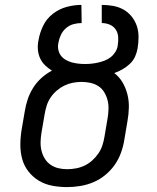

<svg xmlns="http://www.w3.org/2000/svg" viewBox="-20 -755 640 783"><path d="M254 8Q223 8 193.5 2.5Q164 -3 139.5 -17.5Q115 -32 97 -54.5Q79 -77 71 -105Q63 -133 63 -163.5Q63 -194 68 -225L81 -301Q85 -326 93 -350Q101 -374 115 -396.5Q129 -419 149 -437Q169 -455 192 -467Q177 -476 164 -488.5Q151 -501 143.5 -517.5Q136 -534 134.5 -553Q133 -572 137 -591Q142 -621 156 -650Q170 -679 196 -699Q222 -719 252.5 -727Q283 -735 312 -735L313 -661Q296 -661 279.5 -656.5Q263 -652 249.5 -640.5Q236 -629 228.5 -613Q221 -597 218 -580V-579Q215 -565 218 -551.5Q221 -538 228.5 -528Q236 -518 248 -511Q260 -504 273 -500.5Q286 -497 299.5 -495.5Q313 -494 328 -494Q341 -494 354.5 -495.5Q368 -497 381 -500Q394 -503 407 -508Q420 -513 431 -521.5Q442 -530 450 -542.5Q458 -555 460 -568V-569Q463 -586 462 -603.5Q461 -621 452 -634.5Q443 -648 427.5 -654.5Q412 -661 395 -661V-735Q418 -735 441 -731Q464 -727 483.5 -716Q503 -705 517 -687.5Q531 -670 538 -649Q545 -628 545 -604.5Q545 -581 541 -557Q538 -540 530.5 -523.5Q523 -507 509 -494Q495 -481 479 -472Q463 -463 446 -457Q467 -441 480 -418.5Q493 -396 499.5 -370.5Q506 -345 505.5 -317.5Q505 -290 500 -262L487 -185Q483 -159 473.5 -132.5Q464 -106 448 -83Q432 -60 409.5 -41.5Q387 -23 361 -12Q335 -1 307.5 3.5Q280 8 254 8ZM254 -65Q272 -65 290.5 -68.5Q309 -72 325.5 -80Q342 -88 356 -100.5Q370 -113 381 -129Q392 -145 397.5 -162Q403 -179 406 -197L419 -274Q422 -292 422.5 -311Q423 -330 418.5 -347Q414 -364 405 -379Q396 -394 381.5 -403.5Q367 -413 349 -417Q331 -421 313 -421Q295 -421 277 -417.5Q259 -414 242.5 -406Q226 -398 211.5 -385.5Q197 -373 186.5 -357.5Q176 -342 170.5 -324.5Q165 -307 162 -289L149 -213Q146 -194 145.5 -175.5Q145 -157 149.5 -139.5Q154 -122 163 -107.5Q172 -93 186.5 -83Q201 -73 218.5 -69Q236 -65 254 -65Z"/></svg>

Font: Iosevka Plex Etoile
Style: Italic
Weight: 400
Italic angle: -9°
Designer: Belleve Invis
Foundry: Belleve Invis
Version: Version 25.1.1; ttfautohint (v1.8.4)